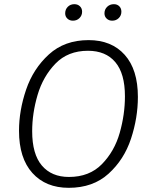

<svg xmlns="http://www.w3.org/2000/svg" viewBox="-20 -888 728 919"><path d="M640 -424Q640 -324 607 -224Q574 -124 499.5 -56.5Q425 11 309 11Q199 11 135 -60Q71 -131 71 -262Q71 -359 105 -459Q139 -559 214 -627.5Q289 -696 404 -696Q514 -696 577 -625.5Q640 -555 640 -424ZM134 -260Q134 -150 180.5 -95.5Q227 -41 310 -41Q408 -41 468 -102.5Q528 -164 553 -252Q578 -340 578 -427Q578 -536 532 -590.5Q486 -645 401 -645Q305 -645 245.5 -583.5Q186 -522 160 -434Q134 -346 134 -260ZM292 -824Q292 -843 304.5 -855.5Q317 -868 336 -868Q352 -868 362.5 -858Q373 -848 373 -832Q373 -814 360.5 -801.5Q348 -789 329 -789Q313 -789 302.5 -799Q292 -809 292 -824ZM480 -824Q480 -843 493 -855.5Q506 -868 525 -868Q541 -868 551 -858Q561 -848 561 -832Q561 -814 548.5 -801.5Q536 -789 517 -789Q501 -789 490.5 -799Q480 -809 480 -824Z"/></svg>

Font: Fira Sans Light
Style: Italic
Weight: 300
Italic angle: -8°
Designer: bBox Type GmbH & Carrois Corporate GbR & Edenspiekermann AG
Foundry: bBox Type GmbH & Carrois Corporate GbR & Edenspiekermann AG
Version: Version 4.301